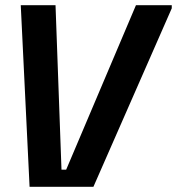

<svg xmlns="http://www.w3.org/2000/svg" viewBox="-20 -720 682 740"><path d="M60 -700H194L217 -66H235L504 -700H642V-688L340 0H94Z"/></svg>

Font: Space Mono
Style: Bold Italic
Weight: 700
Italic angle: -12°
Monospace: yes
Designer: Colophon Foundry / Benjamin Critton
Foundry: Colophon Foundry
Version: Version 1.000;PS 1.000;hotconv 1.0.81;makeotf.lib2.5.63406